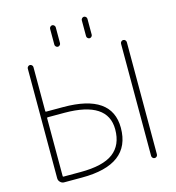

<svg xmlns="http://www.w3.org/2000/svg" viewBox="-131 -1062 1056 1154"><g transform="rotate(-15 396.5 -485.5)"><path d="M126 -462.9Q126 -459 130.9 -459H236.3Q539.1 -459 539.1 -249Q539.1 -20.5 236.3 -20.5H125Q111.3 -20.5 101.1 -30.8Q90.8 -41 90.8 -54.7V-737.3Q90.8 -744.1 96.2 -749.5Q101.6 -754.9 108.4 -754.9Q115.2 -754.9 120.6 -749.5Q126 -744.1 126 -737.3ZM130.9 -423.8Q126 -423.8 126 -419.9V-58.6Q126 -54.7 130.9 -54.7H236.3Q376 -54.7 439.9 -103Q503.9 -151.4 503.9 -249Q503.9 -422.9 236.3 -423.8ZM670.9 -39.1V-736.3Q670.9 -744.1 676.3 -749.5Q681.6 -754.9 689 -754.9Q696.3 -754.9 701.7 -749.5Q707 -744.1 707 -736.3V-39.1Q707 -31.2 701.7 -25.9Q696.3 -20.5 689 -20.5Q681.6 -20.5 676.3 -25.9Q670.9 -31.2 670.9 -39.1ZM282.2 -835V-933.6Q282.2 -940.4 287.6 -945.8Q293 -951.2 299.8 -951.2Q306.6 -951.2 312 -945.8Q317.4 -940.4 317.4 -933.6V-835Q317.4 -828.1 312 -822.8Q306.6 -817.4 299.8 -817.4Q293 -817.4 287.6 -822.8Q282.2 -828.1 282.2 -835ZM479.5 -835V-933.6Q479.5 -940.4 484.9 -945.8Q490.2 -951.2 497.1 -951.2Q503.9 -951.2 509.3 -945.8Q514.6 -940.4 514.6 -933.6V-835Q514.6 -828.1 509.3 -822.8Q503.9 -817.4 497.1 -817.4Q490.2 -817.4 484.9 -822.8Q479.5 -828.1 479.5 -835Z"/></g></svg>

Font: Gen Jyuu Gothic ExtraLight
Style: Regular
Weight: 100
Designer: [Source Han Sans]
Ryoko NISHIZUKA  (kana & ideographs); Paul D. Hunt (Latin, Greek & Cyrillic); Wenlong ZHANG  (bopomofo
Version: Version 1.002.20150607